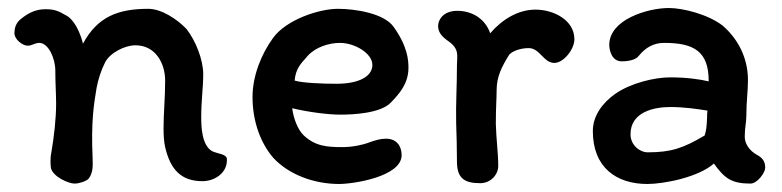

<svg xmlns="http://www.w3.org/2000/svg" viewBox="-20 -454 1951 479"><path d="M509 -77C483 -92 482 -139 482 -163C482 -202 487 -236 487 -269C487 -305 468 -353 445 -382C422 -406 383 -432 350 -432C274 -432 223 -412 187 -345C175 -393 154 -411 146 -415C125 -427 116 -431 93 -431C65 -431 46 -418 30 -405C19 -395 16 -383 16 -371C16 -356 36 -340 49 -340C60 -340 67 -347 78 -347C101 -347 118 -308 118 -278C118 -245 120 -220 120 -195C120 -159 115 -114 108 -73C105 -60 106 -43 107 -35C112 -13 151 4 166 4C178 4 195 -2 201 -8C214 -25 211 -45 211 -62C207 -148 214 -194 221 -235C225 -256 232 -278 242 -298C254 -322 291 -341 318 -341C368 -341 392 -296 392 -253C392 -209 388 -172 388 -134C388 -117 389 -100 392 -87C405 -31 432 -2 485 -2C517 -2 548 -24 546 -57C546 -70 523 -70 509 -77Z M610 -212C610 -151 630 -97 662 -60C701 -18 764 5 826 5C861 5 982 -13 982 -67C982 -90 969 -108 943 -108C929 -108 916 -104 902 -99C884 -92 858 -87 835 -87C796 -87 767 -89 738 -116C723 -130 712 -159 709 -184C751 -174 799 -168 829 -168C860 -168 929 -171 955 -198C976 -220 999 -245 999 -285C999 -304 997 -338 962 -387C938 -421 866 -432 823 -432C776 -432 694 -405 661 -359C632 -319 610 -265 610 -212ZM828 -347C865 -347 909 -321 909 -292C909 -264 877 -245 819 -245C785 -245 734 -247 715 -253C718 -281 727 -292 748 -315C767 -336 800 -347 828 -347Z M1099 -351C1127 -331 1120 -315 1120 -291C1120 -238 1117 -198 1118 -148C1119 -118 1120 -85 1120 -51C1120 -8 1140 3 1178 3C1205 3 1223 -19 1223 -40C1223 -72 1218 -106 1217 -145C1217 -188 1219 -208 1219 -229C1219 -263 1232 -288 1250 -317C1256 -325 1276 -334 1299 -334C1327 -334 1336 -297 1363 -297C1386 -297 1413 -331 1413 -356C1413 -404 1361 -430 1316 -430C1273 -430 1233 -406 1203 -371C1190 -408 1157 -427 1121 -427C1086 -427 1073 -405 1073 -389C1073 -373 1083 -362 1099 -351Z M1852 4C1870 4 1889 -24 1889 -35C1889 -46 1887 -58 1868 -68C1850 -78 1838 -95 1838 -113C1838 -137 1842 -147 1842 -166C1842 -201 1846 -226 1846 -254C1846 -310 1821 -357 1783 -390C1747 -418 1684 -434 1649 -434C1595 -434 1500 -405 1500 -342C1500 -329 1506 -301 1531 -301C1549 -301 1566 -305 1573 -314C1591 -336 1611 -347 1637 -347C1711 -347 1748 -326 1748 -252V-251C1727 -256 1694 -261 1652 -261C1613 -261 1554 -247 1515 -220C1484 -198 1459 -166 1459 -127C1459 -36 1518 5 1595 5C1637 5 1723 -12 1761 -46C1787 -10 1804 4 1852 4ZM1652 -187C1687 -187 1721 -182 1745 -178C1744 -172 1744 -166 1744 -161C1743 -137 1742 -129 1738 -116C1684 -84 1654 -74 1596 -74C1576 -74 1553 -92 1553 -119C1553 -175 1612 -187 1652 -187Z"/></svg>

Font: Itim
Style: Regular
Weight: 400
Designer: CadsonDemak Team
Foundry: Pablo Impallari
Version: Version 1.002;PS 001.002;hotconv 1.0.88;makeotf.lib2.5.64775